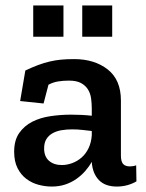

<svg xmlns="http://www.w3.org/2000/svg" viewBox="-20 -675 537 705"><path d="M73 -416Q98 -428 119.5 -436Q141 -444 162 -449Q183 -454 204.5 -456Q226 -458 252 -458Q327 -458 375.5 -420Q424 -382 424 -306V-104Q424 -82 432 -73Q440 -64 457 -64Q462 -64 468.5 -65Q475 -66 480 -68L481 -9Q448 10 409 10Q366 10 343 -14Q320 -38 317 -79V-81Q307 -63 293 -47Q279 -31 260.5 -18Q242 -5 219.5 2.5Q197 10 170 10Q146 10 121.5 3.5Q97 -3 77 -18Q57 -33 44.5 -57.5Q32 -82 32 -118Q32 -160 50.5 -186.5Q69 -213 98.5 -228Q128 -243 165.5 -248.5Q203 -254 241 -254Q261 -254 280.5 -253Q300 -252 317 -250V-275Q317 -295 314.5 -313.5Q312 -332 303 -346.5Q294 -361 277.5 -370Q261 -379 233 -379Q212 -379 193.5 -376Q175 -373 158 -364L140 -295L54 -304ZM317 -194Q300 -196 282 -198Q264 -200 245 -200Q225 -200 206.5 -197Q188 -194 173.5 -186Q159 -178 150.5 -164.5Q142 -151 142 -130Q142 -100 160 -84.5Q178 -69 207 -69Q226 -69 245 -76Q264 -83 279.5 -96.5Q295 -110 305 -130.5Q315 -151 317 -178ZM102 -655H213V-540H102ZM282 -655H392V-540H282Z"/></svg>

Font: Zilla Slab SemiBold
Style: Regular
Weight: 600
Designer: Typotheque.com
Foundry: Typotheque type foundry
Version: Version 1.1; 2017